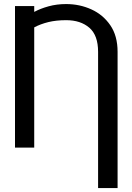

<svg xmlns="http://www.w3.org/2000/svg" viewBox="-20 -742 665 965"><path d="M571 203.1H473V-481.5Q473 -564.6 429 -602.6Q384.9 -640.6 312.5 -640.6Q262.1 -640.6 222.7 -630.9Q183.2 -621.1 152 -604.4V0H55.4V-711.6H152V-682.2Q183.6 -699.2 224.6 -710.4Q265.6 -721.6 312.5 -721.6Q380 -721.6 438.9 -695Q497.9 -668.3 534.4 -615.1Q571 -561.8 571 -481.5Z"/></svg>

Font: Interface
Style: Regular
Weight: 400
Designer: Rasmus Andersson
Foundry: rsms
Version: Version 1.8